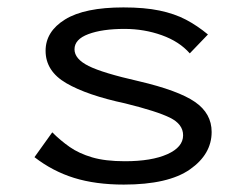

<svg xmlns="http://www.w3.org/2000/svg" viewBox="-20 -488 665 518"><path d="M314 10Q238 10 180 -8Q122 -26 73 -64L121 -131Q143 -109 168 -91.5Q193 -74 228.5 -63.5Q264 -53 317 -53Q389 -53 431.5 -72Q474 -91 474 -123Q474 -153 438.5 -170.5Q403 -188 318 -209Q215 -231 159 -263.5Q103 -296 103 -351Q103 -403 155.5 -435.5Q208 -468 313 -468Q370 -468 410.5 -459.5Q451 -451 481.5 -435Q512 -419 541 -395L492 -344Q464 -376 416.5 -393Q369 -410 316 -410Q256 -410 218.5 -396Q181 -382 181 -355Q181 -329 219 -310Q257 -291 354 -269Q461 -244 506 -213Q551 -182 551 -132Q551 -72 492.5 -31Q434 10 314 10Z"/></svg>

Font: Inconsolata Expanded Thin
Style: Regular
Weight: 100
Width: 7
Monospace: yes
Designer: Raph Levien, Cyreal, Brenton Simpson
Foundry: Raph Levien, Cyreal, Google
Version: Version 3.100; ttfautohint (v1.8.4.7-5d5b)